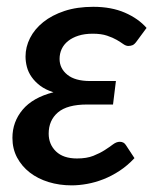

<svg xmlns="http://www.w3.org/2000/svg" viewBox="-20 -538 464 564"><path d="M382.5 -418Q375.5 -408 369.8 -405.5Q364 -403 357 -403Q350 -403 342.2 -408.5Q334.5 -414 323 -420.8Q311.5 -427.5 294.5 -433.2Q277.5 -439 252.5 -439Q228.5 -439 210.5 -433.2Q192.5 -427.5 180 -417.5Q167.5 -407.5 161.2 -394Q155 -380.5 155 -365Q155 -337 177.8 -318.5Q200.5 -300 244.5 -300H320.5L312 -231H236Q177.5 -231 150.2 -207.8Q123 -184.5 123 -145.5Q123 -114 144.5 -93.2Q166 -72.5 206 -72.5Q234.5 -72.5 254 -80.2Q273.5 -88 287.5 -97Q301.5 -106 311.8 -113.8Q322 -121.5 332 -121.5Q344 -121.5 350 -111.5L375 -73.5Q354.5 -51.5 331.2 -36.2Q308 -21 283.8 -11.5Q259.5 -2 235.8 2.2Q212 6.5 190.5 6.5Q154.5 6.5 122.8 -3.2Q91 -13 67.5 -31.2Q44 -49.5 30.2 -75.2Q16.5 -101 16.5 -133Q16.5 -180 46.5 -215.8Q76.5 -251.5 137 -267Q113.5 -274.5 98 -286.2Q82.5 -298 72.8 -312Q63 -326 59 -341.5Q55 -357 55 -372Q55 -400 68.2 -426.2Q81.5 -452.5 107 -473Q132.5 -493.5 169.5 -505.8Q206.5 -518 254 -518Q307 -518 346.8 -500.8Q386.5 -483.5 410.5 -456Z"/></svg>

Font: Lato Semibold
Style: Italic
Weight: 600
Italic angle: -7°
Designer: Lukasz Dziedzic
Foundry: tyPoland Lukasz Dziedzic
Version: Version 2.006; 2014-01-15